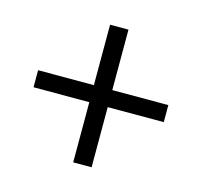

<svg xmlns="http://www.w3.org/2000/svg" viewBox="-80 -706 709 675"><g transform="rotate(15 274.5 -368.5)"><path d="M241 -118H308V-337H512V-399H308V-619H241V-399H38V-337H241Z"/></g></svg>

Font: Noto Sans KR DemiLight
Style: Regular
Weight: 350
Designer: Ryoko NISHIZUKA 西塚涼子 (kana, bopomofo & ideographs); Paul D. Hunt (Latin, Greek & Cyrillic); Sandoll Communications 산돌커뮤니
Foundry: Adobe
Version: Version 2.004;hotconv 1.0.118;makeotfexe 2.5.65603